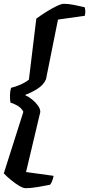

<svg xmlns="http://www.w3.org/2000/svg" viewBox="-21 -820 469 1010"><path d="M114 170Q101 170 80 157.5Q59 145 37 127Q15 109 -1 92L102 -232Q91 -253 69.5 -265Q48 -277 34 -280Q31 -299 31.5 -319.5Q32 -340 37 -358Q59 -363 85.5 -374.5Q112 -386 131 -401L170 -722Q193 -739 221.5 -757Q250 -775 276 -787.5Q302 -800 315 -800Q339 -800 369 -794Q399 -788 424 -782Q426 -778 427.5 -766.5Q429 -755 425 -737L284 -717L221 -403Q208 -373 175.5 -352.5Q143 -332 114 -322L113 -318Q129 -312 147 -297.5Q165 -283 178 -265.5Q191 -248 191 -231L116 85L261 105Q257 124 252 135.5Q247 147 242 152Q213 158 176.5 164Q140 170 114 170Z"/></svg>

Font: Texturina 72pt 72pt Black
Style: Italic
Weight: 900
Italic angle: -11°
Designer: Guillermo Torres Carreño
Foundry: Omnibus-Type
Version: Version 1.002; ttfautohint (v1.8.3)